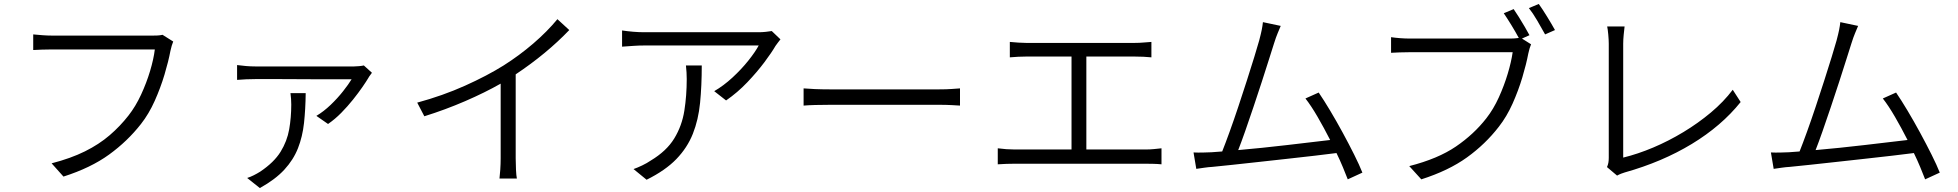

<svg xmlns="http://www.w3.org/2000/svg" viewBox="-20 -875 9900 971"><path d="M856 -665Q848 -646 842 -618Q832 -565 812 -498Q792 -431 762.5 -365Q733 -299 693 -248Q625 -161 532 -93.5Q439 -26 301 18L241 -49Q338 -74 409.5 -109.5Q481 -145 534.5 -191Q588 -237 630 -291Q666 -337 693.5 -396.5Q721 -456 739 -516Q757 -576 763 -625Q749 -625 709.5 -625Q670 -625 615.5 -625Q561 -625 502 -625Q443 -625 389.5 -625Q336 -625 297 -625Q258 -625 244 -625Q215 -625 191 -624Q167 -623 148 -622V-701Q168 -699 194 -697Q220 -695 245 -695Q258 -695 297 -695Q336 -695 390 -695Q444 -695 502.5 -695Q561 -695 614 -695Q667 -695 704.5 -695Q742 -695 753 -695Q764 -695 776.5 -695.5Q789 -696 802 -699Z M1861 -507Q1857 -501 1851.5 -494Q1846 -487 1843 -481Q1833 -464 1813 -435Q1793 -406 1765.5 -371.5Q1738 -337 1706 -304.5Q1674 -272 1639 -248L1580 -289Q1617 -311 1652 -344.5Q1687 -378 1715 -413.5Q1743 -449 1758 -474Q1744 -474 1705 -474Q1666 -474 1614.5 -474Q1563 -474 1507 -474.5Q1451 -475 1400.5 -475Q1350 -475 1315 -475Q1280 -475 1271 -475Q1249 -475 1225.5 -474Q1202 -473 1179 -471V-546Q1200 -543 1224.5 -541Q1249 -539 1271 -539Q1280 -539 1316.5 -539Q1353 -539 1405.5 -539Q1458 -539 1516.5 -539Q1575 -539 1628.5 -539Q1682 -539 1720.5 -539Q1759 -539 1771 -539Q1782 -539 1797 -540.5Q1812 -542 1820 -544ZM1526 -404Q1525 -322 1517.5 -253Q1510 -184 1487 -125.5Q1464 -67 1418 -17Q1372 33 1294 76L1230 25Q1246 20 1263 11.5Q1280 3 1296 -7Q1366 -54 1399 -107.5Q1432 -161 1442.5 -221Q1453 -281 1453 -346Q1453 -360 1452 -374.5Q1451 -389 1449 -404Z M2090 -356Q2219 -391 2331.5 -441.5Q2444 -492 2527 -544Q2606 -594 2676.5 -654.5Q2747 -715 2799 -778L2859 -723Q2744 -603 2588 -499V-74Q2588 -47 2589.5 -16.5Q2591 14 2594 28H2506Q2508 14 2510 -16.5Q2512 -47 2512 -74V-452Q2433 -407 2332.5 -363.5Q2232 -320 2126 -287Z M3927 -676Q3922 -669 3914.5 -660Q3907 -651 3902 -643Q3883 -610 3846 -560.5Q3809 -511 3759.5 -459Q3710 -407 3652 -367L3592 -414Q3639 -441 3684.5 -483Q3730 -525 3765 -569Q3800 -613 3817 -645Q3799 -645 3753 -645Q3707 -645 3645.5 -645Q3584 -645 3517.5 -645Q3451 -645 3391.5 -645Q3332 -645 3290.5 -645Q3249 -645 3238 -645Q3211 -645 3183 -643Q3155 -641 3126 -639V-721Q3152 -717 3181.5 -714.5Q3211 -712 3238 -712Q3250 -712 3292 -712Q3334 -712 3395 -712Q3456 -712 3523 -712Q3590 -712 3652 -712Q3714 -712 3759 -712Q3804 -712 3819 -712Q3833 -712 3853 -714Q3873 -716 3883 -718ZM3529 -544Q3529 -441 3520.5 -355Q3512 -269 3484 -198.5Q3456 -128 3400.5 -70.5Q3345 -13 3250 34L3184 -20Q3204 -27 3228 -38.5Q3252 -50 3271 -63Q3351 -111 3390 -175Q3429 -239 3441 -315.5Q3453 -392 3453 -475Q3453 -492 3452 -508.5Q3451 -525 3449 -544Z M4044 -428Q4066 -426 4101 -424.5Q4136 -423 4179 -423Q4196 -423 4237.5 -423Q4279 -423 4335 -423Q4391 -423 4452 -423Q4513 -423 4569.5 -423Q4626 -423 4668.5 -423Q4711 -423 4729 -423Q4767 -423 4793 -425Q4819 -427 4835 -428V-341Q4820 -342 4792 -343.5Q4764 -345 4730 -345Q4712 -345 4669.5 -345Q4627 -345 4570.5 -345Q4514 -345 4452.5 -345Q4391 -345 4335 -345Q4279 -345 4237.5 -345Q4196 -345 4179 -345Q4138 -345 4102.5 -344Q4067 -343 4044 -341Z M5026 -125Q5070 -119 5112 -119H5399V-589H5169Q5155 -589 5130 -588Q5105 -587 5087 -585V-663Q5107 -661 5130.5 -659.5Q5154 -658 5169 -658H5719Q5742 -658 5764 -660Q5786 -662 5803 -663V-585Q5785 -587 5762.5 -588Q5740 -589 5719 -589H5474V-119H5773Q5796 -119 5815.5 -121Q5835 -123 5854 -125V-44Q5835 -46 5811 -46.5Q5787 -47 5773 -47H5112Q5071 -47 5026 -44Z M6107 -105 6161 -109Q6177 -149 6198.5 -208.5Q6220 -268 6242.5 -335.5Q6265 -403 6286 -468.5Q6307 -534 6323.5 -587.5Q6340 -641 6348 -670Q6357 -704 6361 -724Q6365 -744 6367 -763L6457 -744Q6450 -727 6441.5 -707Q6433 -687 6423 -655Q6414 -627 6398 -576Q6382 -525 6361.5 -462Q6341 -399 6319 -333.5Q6297 -268 6277 -211Q6257 -154 6242 -116Q6299 -121 6363 -127.5Q6427 -134 6490 -141.5Q6553 -149 6609 -155.5Q6665 -162 6707 -167Q6676 -228 6643.5 -284Q6611 -340 6582 -377L6649 -407Q6675 -369 6707 -315.5Q6739 -262 6770.5 -204Q6802 -146 6828.5 -93Q6855 -40 6870 -2L6796 32Q6786 6 6771.5 -29Q6757 -64 6739 -101Q6693 -95 6628.5 -87.5Q6564 -80 6491 -72Q6418 -64 6346 -56Q6274 -48 6213 -41.5Q6152 -35 6111 -31Q6092 -30 6071.5 -27Q6051 -24 6030 -21L6016 -104Q6038 -103 6061.5 -103.5Q6085 -104 6107 -105Z M7762 -855Q7780 -830 7804 -791Q7828 -752 7844 -723L7794 -701Q7777 -732 7754.5 -770.5Q7732 -809 7712 -834ZM7723 -651Q7715 -632 7709 -604Q7699 -551 7679 -484Q7659 -417 7629.5 -351Q7600 -285 7560 -234Q7492 -146 7399 -79Q7306 -12 7168 32L7107 -35Q7252 -72 7343 -134Q7434 -196 7497 -277Q7533 -323 7560 -382.5Q7587 -442 7605 -502Q7623 -562 7630 -611Q7616 -611 7576.5 -611Q7537 -611 7482.5 -611Q7428 -611 7369 -611Q7310 -611 7256.5 -611Q7203 -611 7164 -611Q7125 -611 7111 -611Q7082 -611 7058 -610Q7034 -609 7015 -608V-687Q7035 -684 7060.5 -682Q7086 -680 7111 -680Q7125 -680 7164 -680Q7203 -680 7257 -680Q7311 -680 7369.5 -680Q7428 -680 7481 -680Q7534 -680 7571.5 -680Q7609 -680 7620 -680Q7639 -680 7661 -683Q7645 -713 7623.5 -748Q7602 -783 7585 -808L7635 -829Q7647 -812 7661.5 -788.5Q7676 -765 7690.5 -740.5Q7705 -716 7715 -697L7677 -680Z M8107 -30Q8112 -41 8114 -52Q8116 -63 8116 -77Q8116 -92 8116 -133.5Q8116 -175 8116 -232Q8116 -289 8116 -353Q8116 -417 8116 -477Q8116 -537 8116 -584Q8116 -631 8116 -654Q8116 -672 8113.5 -700Q8111 -728 8108 -741H8196Q8194 -725 8191.5 -699.5Q8189 -674 8189 -654Q8189 -631 8189 -583.5Q8189 -536 8189 -474.5Q8189 -413 8189 -349Q8189 -285 8189 -227.5Q8189 -170 8189 -130Q8189 -90 8189 -78Q8263 -96 8341 -129Q8419 -162 8493.5 -207Q8568 -252 8632.5 -306Q8697 -360 8743 -421L8783 -359Q8686 -238 8536 -147Q8386 -56 8197 -3Q8190 -1 8179.5 3Q8169 7 8158 13Z M9027 -105 9081 -109Q9097 -149 9118.5 -208.5Q9140 -268 9162.5 -335.5Q9185 -403 9206 -468.5Q9227 -534 9243.5 -587.5Q9260 -641 9268 -670Q9277 -704 9281 -724Q9285 -744 9287 -763L9377 -744Q9370 -727 9361.5 -707Q9353 -687 9343 -655Q9334 -627 9318 -576Q9302 -525 9281.5 -462Q9261 -399 9239 -333.5Q9217 -268 9197 -211Q9177 -154 9162 -116Q9219 -121 9283 -127.5Q9347 -134 9410 -141.5Q9473 -149 9529 -155.5Q9585 -162 9627 -167Q9596 -228 9563.5 -284Q9531 -340 9502 -377L9569 -407Q9595 -369 9627 -315.5Q9659 -262 9690.5 -204Q9722 -146 9748.5 -93Q9775 -40 9790 -2L9716 32Q9706 6 9691.5 -29Q9677 -64 9659 -101Q9613 -95 9548.5 -87.5Q9484 -80 9411 -72Q9338 -64 9266 -56Q9194 -48 9133 -41.5Q9072 -35 9031 -31Q9012 -30 8991.5 -27Q8971 -24 8950 -21L8936 -104Q8958 -103 8981.5 -103.5Q9005 -104 9027 -105Z"/></svg>

Font: Source Han Sans SC Normal
Style: Regular
Weight: 350
Designer: Ryoko NISHIZUKA 西塚涼子 (kana, bopomofo & ideographs); Paul D. Hunt (Latin, Greek & Cyrillic); Sandoll Communications 산돌커뮤니
Foundry: Adobe
Version: Version 2.004;hotconv 1.0.118;makeotfexe 2.5.65603